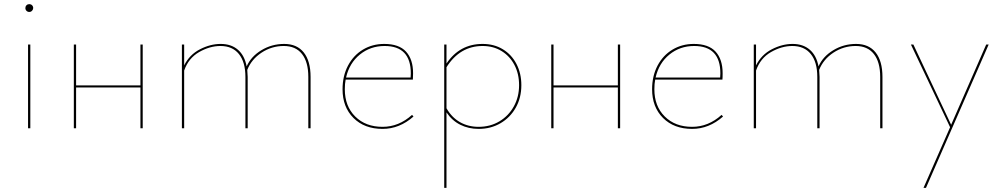

<svg xmlns="http://www.w3.org/2000/svg" viewBox="-20 -622 4857 931"><path d="M103 -583Q103 -591 108.5 -596.5Q114 -602 122 -602Q130 -602 135.5 -596.5Q141 -591 141 -583Q141 -576 135.5 -570Q130 -564 122 -564Q114 -564 108.5 -569.5Q103 -575 103 -583ZM116 -406H127V0H116Z M672 -406V0H661V-198H349V0H338V-406H349V-208H661V-406Z M1486 -249V0H1475V-249Q1475 -321 1444.5 -360Q1414 -399 1356 -399Q1297 -399 1248 -366.5Q1199 -334 1179 -283Q1181 -261 1181 -249V0H1170V-249Q1170 -321 1138.5 -360Q1107 -399 1049 -399Q997 -399 945.5 -369.5Q894 -340 873 -280V0H862V-406H873V-305Q899 -357 949.5 -383Q1000 -409 1050 -409Q1101 -409 1133.5 -381Q1166 -353 1176 -300Q1197 -348 1247.5 -378.5Q1298 -409 1358 -409Q1420 -409 1453 -367.5Q1486 -326 1486 -249Z M1985 -57Q1917 3 1835 3Q1747 3 1694 -50Q1641 -103 1641 -189Q1641 -254 1667.5 -304Q1694 -354 1740 -381.5Q1786 -409 1843 -409Q1915 -409 1949 -371.5Q1983 -334 1983 -267Q1983 -245 1982 -236H1656Q1652 -216 1652 -189Q1652 -107 1702.5 -57Q1753 -7 1835 -7Q1914 -7 1978 -65ZM1658 -246H1971Q1972 -253 1972 -266Q1972 -399 1845 -399Q1776 -399 1725 -357.5Q1674 -316 1658 -246Z M2508 -209Q2508 -148 2481 -100Q2454 -52 2407 -24.5Q2360 3 2301 3Q2252 3 2212 -17Q2172 -37 2145 -77V289H2134V-406H2145V-314Q2209 -409 2320 -409Q2376 -409 2418.5 -383Q2461 -357 2484.5 -311.5Q2508 -266 2508 -209ZM2497 -209Q2497 -264 2474.5 -307Q2452 -350 2412 -374.5Q2372 -399 2320 -399Q2210 -399 2145 -296V-97Q2170 -53 2210 -30Q2250 -7 2301 -7Q2357 -7 2401.5 -33.5Q2446 -60 2471.5 -106Q2497 -152 2497 -209Z M2987 -406V0H2976V-198H2664V0H2653V-406H2664V-208H2976V-406Z M3486 -57Q3418 3 3336 3Q3248 3 3195 -50Q3142 -103 3142 -189Q3142 -254 3168.5 -304Q3195 -354 3241 -381.5Q3287 -409 3344 -409Q3416 -409 3450 -371.5Q3484 -334 3484 -267Q3484 -245 3483 -236H3157Q3153 -216 3153 -189Q3153 -107 3203.5 -57Q3254 -7 3336 -7Q3415 -7 3479 -65ZM3159 -246H3472Q3473 -253 3473 -266Q3473 -399 3346 -399Q3277 -399 3226 -357.5Q3175 -316 3159 -246Z M4259 -249V0H4248V-249Q4248 -321 4217.5 -360Q4187 -399 4129 -399Q4070 -399 4021 -366.5Q3972 -334 3952 -283Q3954 -261 3954 -249V0H3943V-249Q3943 -321 3911.5 -360Q3880 -399 3822 -399Q3770 -399 3718.5 -369.5Q3667 -340 3646 -280V0H3635V-406H3646V-305Q3672 -357 3722.5 -383Q3773 -409 3823 -409Q3874 -409 3906.5 -381Q3939 -353 3949 -300Q3970 -348 4020.5 -378.5Q4071 -409 4131 -409Q4193 -409 4226 -367.5Q4259 -326 4259 -249Z M4774 -406 4470 289H4458L4587 -5L4397 -406H4409L4592 -17L4762 -406Z"/></svg>

Font: Ysabeau Infant Hairline
Style: Regular
Weight: 100
Designer: Christian Thalmann (Catharsis Fonts)
Version: Version 0.003